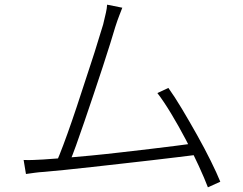

<svg xmlns="http://www.w3.org/2000/svg" viewBox="-20 -774 1040 821"><path d="M503 -741Q497 -725 490 -707.5Q483 -690 473 -659Q466 -635 452 -590Q438 -545 419.5 -488.5Q401 -432 380.5 -371Q360 -310 340.5 -253Q321 -196 305 -151.5Q289 -107 278 -82L221 -80Q233 -107 250.5 -153.5Q268 -200 288 -258Q308 -316 328 -378Q348 -440 367 -497Q386 -554 399.5 -599.5Q413 -645 421 -669Q429 -703 433 -720Q437 -737 438 -754ZM700 -398Q726 -362 758 -308.5Q790 -255 822.5 -197Q855 -139 881 -86.5Q907 -34 922 3L869 27Q855 -10 830 -64.5Q805 -119 774.5 -177Q744 -235 712 -288Q680 -341 653 -376ZM165 -92Q201 -94 254.5 -98.5Q308 -103 370.5 -109Q433 -115 497 -122.5Q561 -130 621.5 -137Q682 -144 731.5 -150.5Q781 -157 811 -161L829 -113Q796 -109 744 -102.5Q692 -96 630.5 -89Q569 -82 503 -74.5Q437 -67 374 -60Q311 -53 257.5 -47.5Q204 -42 168 -39Q149 -38 130.5 -35.5Q112 -33 91 -30L81 -90Q102 -89 123.5 -90Q145 -91 165 -92Z"/></svg>

Font: Noto Sans SC Thin Light
Style: Regular
Weight: 300
Version: Version 2.004-H2;hotconv 1.0.118;makeotfexe 2.5.65603